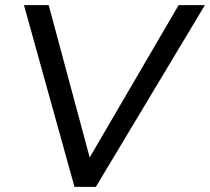

<svg xmlns="http://www.w3.org/2000/svg" viewBox="-20 -725 815 745"><path d="M269 0 73 -705H169L328 -114L673 -705H775L352 0Z"/></svg>

Font: Mulish Medium
Style: Italic
Weight: 500
Italic angle: -9°
Designer: Vernon Adams
Foundry: Vernon Adams
Version: Version 3.603; ttfautohint (v1.8.3)